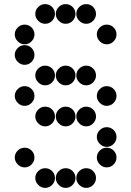

<svg xmlns="http://www.w3.org/2000/svg" viewBox="-20 -718 640 936"><path d="M152 -650Q152 -631 166.5 -616.5Q181 -602 200 -602Q220 -602 234 -616.5Q248 -631 248 -650Q248 -670 234 -684Q220 -698 200 -698Q181 -698 166.5 -684Q152 -670 152 -650ZM252 -650Q252 -631 266.5 -616.5Q281 -602 300 -602Q320 -602 334 -616.5Q348 -631 348 -650Q348 -670 334 -684Q320 -698 300 -698Q281 -698 266.5 -684Q252 -670 252 -650ZM352 -650Q352 -631 366.5 -616.5Q381 -602 400 -602Q420 -602 434 -616.5Q448 -631 448 -650Q448 -670 434 -684Q420 -698 400 -698Q381 -698 366.5 -684Q352 -670 352 -650ZM52 -550Q52 -531 66.5 -516.5Q81 -502 100 -502Q120 -502 134 -516.5Q148 -531 148 -550Q148 -570 134 -584Q120 -598 100 -598Q81 -598 66.5 -584Q52 -570 52 -550ZM452 -550Q452 -531 466.5 -516.5Q481 -502 500 -502Q520 -502 534 -516.5Q548 -531 548 -550Q548 -570 534 -584Q520 -598 500 -598Q481 -598 466.5 -584Q452 -570 452 -550ZM52 -450Q52 -431 66.5 -416.5Q81 -402 100 -402Q120 -402 134 -416.5Q148 -431 148 -450Q148 -470 134 -484Q120 -498 100 -498Q81 -498 66.5 -484Q52 -470 52 -450ZM152 -350Q152 -331 166.5 -316.5Q181 -302 200 -302Q220 -302 234 -316.5Q248 -331 248 -350Q248 -370 234 -384Q220 -398 200 -398Q181 -398 166.5 -384Q152 -370 152 -350ZM252 -350Q252 -331 266.5 -316.5Q281 -302 300 -302Q320 -302 334 -316.5Q348 -331 348 -350Q348 -370 334 -384Q320 -398 300 -398Q281 -398 266.5 -384Q252 -370 252 -350ZM352 -350Q352 -331 366.5 -316.5Q381 -302 400 -302Q420 -302 434 -316.5Q448 -331 448 -350Q448 -370 434 -384Q420 -398 400 -398Q381 -398 366.5 -384Q352 -370 352 -350ZM52 -250Q52 -231 66.5 -216.5Q81 -202 100 -202Q120 -202 134 -216.5Q148 -231 148 -250Q148 -270 134 -284Q120 -298 100 -298Q81 -298 66.5 -284Q52 -270 52 -250ZM452 -250Q452 -231 466.5 -216.5Q481 -202 500 -202Q520 -202 534 -216.5Q548 -231 548 -250Q548 -270 534 -284Q520 -298 500 -298Q481 -298 466.5 -284Q452 -270 452 -250ZM152 -150Q152 -131 166.5 -116.5Q181 -102 200 -102Q220 -102 234 -116.5Q248 -131 248 -150Q248 -170 234 -184Q220 -198 200 -198Q181 -198 166.5 -184Q152 -170 152 -150ZM252 -150Q252 -131 266.5 -116.5Q281 -102 300 -102Q320 -102 334 -116.5Q348 -131 348 -150Q348 -170 334 -184Q320 -198 300 -198Q281 -198 266.5 -184Q252 -170 252 -150ZM352 -150Q352 -131 366.5 -116.5Q381 -102 400 -102Q420 -102 434 -116.5Q448 -131 448 -150Q448 -170 434 -184Q420 -198 400 -198Q381 -198 366.5 -184Q352 -170 352 -150ZM452 -50Q452 -31 466.5 -16.5Q481 -2 500 -2Q520 -2 534 -16.5Q548 -31 548 -50Q548 -70 534 -84Q520 -98 500 -98Q481 -98 466.5 -84Q452 -70 452 -50ZM52 50Q52 69 66.5 83.5Q81 98 100 98Q120 98 134 83.5Q148 69 148 50Q148 30 134 16Q120 2 100 2Q81 2 66.5 16Q52 30 52 50ZM452 50Q452 69 466.5 83.5Q481 98 500 98Q520 98 534 83.5Q548 69 548 50Q548 30 534 16Q520 2 500 2Q481 2 466.5 16Q452 30 452 50ZM152 150Q152 169 166.5 183.5Q181 198 200 198Q220 198 234 183.5Q248 169 248 150Q248 130 234 116Q220 102 200 102Q181 102 166.5 116Q152 130 152 150ZM252 150Q252 169 266.5 183.5Q281 198 300 198Q320 198 334 183.5Q348 169 348 150Q348 130 334 116Q320 102 300 102Q281 102 266.5 116Q252 130 252 150ZM352 150Q352 169 366.5 183.5Q381 198 400 198Q420 198 434 183.5Q448 169 448 150Q448 130 434 116Q420 102 400 102Q381 102 366.5 116Q352 130 352 150Z"/></svg>

Font: Matrix Sans Print
Style: Regular
Weight: 400
Designer: Brad Neil
Version: Version 1.100